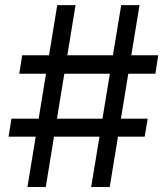

<svg xmlns="http://www.w3.org/2000/svg" viewBox="-20 -748 667 768"><path d="M344.7 0 464.8 -727.5H538.1L418.9 0ZM14.2 -201.2 25.9 -273.4H570.8L558.6 -201.2ZM89.8 0 209 -727.5H282.2L163.1 0ZM57.1 -453.1 68.8 -526.9H612.8L601.6 -453.1Z"/></svg>

Font: Inter 17pt
Style: Regular
Weight: 400
Version: Version 4.001;git-66647c0bb